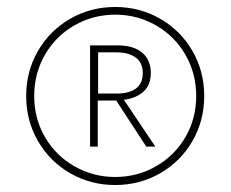

<svg xmlns="http://www.w3.org/2000/svg" viewBox="-20 -723 661 550"><path d="M55 -448Q55 -519 89 -577.5Q123 -636 181.5 -669.5Q240 -703 310 -703Q380 -703 438.5 -669.5Q497 -636 531 -577.5Q565 -519 565 -448Q565 -377 531 -318.5Q497 -260 438.5 -226.5Q380 -193 310 -193Q240 -193 181.5 -226.5Q123 -260 89 -318.5Q55 -377 55 -448ZM542 -448Q542 -513 511 -566.5Q480 -620 426.5 -650.5Q373 -681 310 -681Q247 -681 193.5 -650.5Q140 -620 109 -566.5Q78 -513 78 -448Q78 -383 109 -330Q140 -277 193.5 -246.5Q247 -216 310 -216Q373 -216 426.5 -246.5Q480 -277 511 -330Q542 -383 542 -448ZM238 -593H316Q363 -593 387.5 -572Q412 -551 412 -514Q412 -480 391.5 -461Q371 -442 335 -437L425 -303H399L313 -435H260V-303H238ZM389 -514Q389 -543 369 -558Q349 -573 314 -573H261V-455H314Q350 -455 369.5 -469.5Q389 -484 389 -514Z"/></svg>

Font: Hanken Grotesk ExtraLight
Style: Regular
Weight: 200
Designer: Alfredo Marco Pradil
Foundry: Hanken Design Co.
Version: Version 3.014